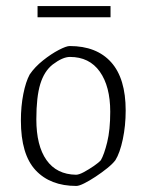

<svg xmlns="http://www.w3.org/2000/svg" viewBox="-20 -604 484 634"><path d="M232 10Q146 10 97.5 -42Q49 -94 49 -206Q49 -253 57 -293.5Q65 -334 78 -358Q95 -383 122 -404.5Q149 -426 174 -439Q199 -452 210 -452Q299 -452 347 -398.5Q395 -345 395 -239Q395 -189 385.5 -144Q376 -99 361 -75Q352 -63 334 -48.5Q316 -34 295.5 -20.5Q275 -7 258 1.5Q241 10 232 10ZM231 -27Q241 -27 257.5 -36Q274 -45 290 -56Q306 -67 313 -75Q324 -94 334 -134.5Q344 -175 344 -235Q344 -319 309.5 -367.5Q275 -416 211 -416Q187 -416 154 -391Q126 -369 113 -326.5Q100 -284 100 -210Q100 -123 133.5 -75.5Q167 -28 231 -27ZM104 -547V-584H345V-547Z"/></svg>

Font: Grenze Gotisch ExtraLight
Style: Regular
Weight: 200
Designer: Renata Polastri
Foundry: Omnibus-Type
Version: Version 1.001